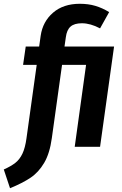

<svg xmlns="http://www.w3.org/2000/svg" viewBox="-93 -776 645 1015"><path d="M436 0H302L362 -433H235L181 -46Q170 35 140.5 85Q111 135 68.5 163.5Q26 192 -40 219L-73 120Q-35 103 -12 85Q11 67 25.5 36.5Q40 6 47 -45L101 -433H29L43 -530H114L122 -587Q133 -662 187.5 -709Q242 -756 329 -756Q374 -756 411 -745Q448 -734 484 -712L436 -626Q385 -653 340 -653Q300 -653 280 -635.5Q260 -618 255 -579L248 -530H510Z"/></svg>

Font: Fira Sans Condensed SemiBold
Style: Italic
Weight: 600
Width: 3
Italic angle: -8°
Designer: bBox Type GmbH & Carrois Corporate GbR & Edenspiekermann AG
Foundry: bBox Type GmbH & Carrois Corporate GbR & Edenspiekermann AG
Version: Version 4.301